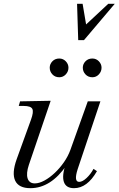

<svg xmlns="http://www.w3.org/2000/svg" viewBox="-20 -970 620 1004"><path d="M139 14Q78 14 59.5 -25Q41 -64 67 -137L142 -344Q157 -385 149 -400.5Q141 -416 104 -416H78L85 -440L245 -443L131 -108Q116 -63 124.5 -37Q133 -11 162 -11Q185 -11 212.5 -26Q240 -41 266.5 -66Q293 -91 314.5 -122Q336 -153 348 -186L439 -440H505L386 -85Q365 -19 394 -19Q411 -19 432.5 -39Q454 -59 469 -87L487 -75Q436 14 367 14Q325 14 314 -19Q303 -52 324 -113L329 -107Q287 -46 239.5 -16Q192 14 139 14ZM290 -566Q268 -566 254 -581Q240 -596 240 -616Q240 -635 254 -649.5Q268 -664 290 -664Q310 -664 324 -649.5Q338 -635 338 -616Q338 -596 324 -581Q310 -566 290 -566ZM463 -566Q441 -566 427 -581Q413 -596 413 -616Q413 -635 427 -649.5Q441 -664 463 -664Q483 -664 497 -649.5Q511 -635 511 -616Q511 -596 497 -581Q483 -566 463 -566ZM389 -760 383 -950H412L437 -802L401 -815L546 -950H580L419 -760Z"/></svg>

Font: Baskervville
Style: Italic
Weight: 400
Italic angle: -18°
Designer: ANRT
Foundry: ANRT
Version: Version 1.100